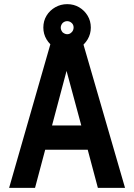

<svg xmlns="http://www.w3.org/2000/svg" viewBox="-20 -906 647 926"><path d="M304 -886Q273 -886 246.5 -871Q220 -856 204.5 -830.5Q189 -805 189 -773Q189 -742 204.5 -716Q220 -690 246.5 -674.5Q273 -659 304 -659Q336 -659 361.5 -674.5Q387 -690 402.5 -716Q418 -742 418 -773Q418 -805 402.5 -830.5Q387 -856 361.5 -871Q336 -886 304 -886ZM304 -804Q317 -804 327 -794Q335 -786 335 -773Q335 -766 332 -759.5Q329 -753 324 -749Q320 -745 315 -743Q310 -741 304 -741Q298 -741 292.5 -743.5Q287 -746 282 -750Q278 -755 275.5 -760.5Q273 -766 273 -773Q273 -780 276 -786Q279 -792 283 -796Q288 -800 293 -802Q298 -804 304 -804ZM583 0 380 -700H225L24 0H149L198 -184H403L452 0ZM231 -301 301 -564 372 -301Z"/></svg>

Font: Advent Pro Expanded
Style: Bold
Weight: 700
Width: 7
Designer: VivaRado, Andreas Kalpakidis
Foundry: VivaRado, Andreas Kalpakidis
Version: Version 3.000